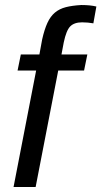

<svg xmlns="http://www.w3.org/2000/svg" viewBox="-20 -745 404 765"><path d="M212 -464 122 0H34L124 -464H50L63 -528H137L148 -588Q157 -628 169 -654Q181 -680 199 -695Q217 -710 242.5 -716.5Q268 -723 304 -725Q340 -725 364 -719L352 -652L330 -655L307 -656Q276 -656 260 -640Q244 -624 234 -576L225 -528H328L315 -464Z"/></svg>

Font: Libra Sans Modern
Style: Italic
Weight: 400
Italic angle: -12°
Foundry: Stefan Peev, Context Ltd
Version: Version 1.000